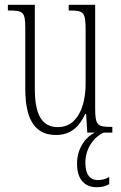

<svg xmlns="http://www.w3.org/2000/svg" viewBox="-20 -556 509 805"><path d="M215 10C275 10 312 -23 337 -78H341L346 0H378C345 14 303 60 303 130C303 200 338 229 386 229C407 229 422 225 438 216V186C420 196 407 199 390 199C358 199 338 177 338 126C338 63 377 16 415 0H451V-24H448C389 -24 379 -29 379 -103V-536H268V-512H271C333 -512 339 -505 339 -425V-206C339 -107 303 -23 223 -23C155 -23 126 -76 126 -184V-536H13V-512H17C76 -512 86 -506 86 -440V-184C86 -45 133 10 215 10Z"/></svg>

Font: Noto Serif Khmer ExtraCondensed ExtraLight
Style: Regular
Weight: 200
Width: 2
Designer: Danh Hong and the Monotype Design Team
Foundry: Monotype Imaging Inc.
Version: Version 2.004